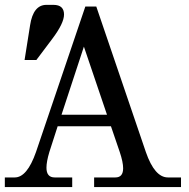

<svg xmlns="http://www.w3.org/2000/svg" viewBox="-23 -759 767 779"><path d="M76.7 -515.6 99.1 -656.7Q111.8 -739.3 165.5 -739.3H193.4Q215.8 -739.3 226.3 -729.2Q236.8 -719.2 236.8 -700.2Q236.8 -664.6 188.5 -600.6L124.5 -515.6ZM711.4 0H358.9V-39.1H445.3Q476.6 -39.1 476.6 -76.2Q476.6 -101.1 462.9 -142.1L427.2 -246.6H210.9L177.2 -142.1Q165.5 -103 165.5 -78.6Q165.5 -39.1 198.7 -39.1H270V0H-3.4V-39.1H37.1Q86.9 -39.1 123 -142.1L323.2 -732.4H367.7L568.8 -142.1Q604.5 -39.1 658.2 -39.1H711.4ZM411.1 -293.5 317.4 -569.8 226.6 -293.5Z"/></svg>

Font: Munson
Style: Regular
Weight: 400
Designer: Paul James MIller
Foundry: High-Logic / Made with FontCreator
Version: Version 2.10;May 5, 2019;FontCreator 11.5.0.2430 64-bit